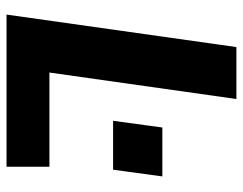

<svg xmlns="http://www.w3.org/2000/svg" viewBox="-96 -630 726 573"><g transform="rotate(90 266.5 -343.0)"><path d="M275 -686 196 -128H477V0H23L120 -686ZM486 -318H340L360 -465H506Z"/></g></svg>

Font: Chivo
Style: Bold Italic
Weight: 700
Italic angle: -8.05°
Designer: Hector Gatti
Foundry: Omnibus-Type
Version: Version 1.007